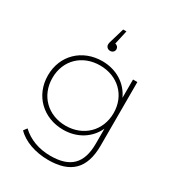

<svg xmlns="http://www.w3.org/2000/svg" viewBox="-222 -897 1123 1226"><g transform="rotate(30 339.5 -283.5)"><path d="M317 -604C336 -604 348 -617 348 -633C348 -647 338 -659 323 -661L346 -764H322L293 -666C289 -653 286 -644 286 -633C286 -619 298 -604 317 -604ZM536 -519V-384C497 -470 412 -523 309 -523C162 -523 52 -419 52 -271C52 -123 162 -18 309 -18C412 -18 496 -71 535 -156V-46C535 101 467 167 322 167C237 167 162 139 109 88L90 113C140 166 228 197 323 197C486 197 568 120 568 -50V-519ZM310 -48C180 -48 85 -140 85 -271C85 -402 180 -492 310 -492C440 -492 536 -402 536 -271C536 -140 440 -48 310 -48Z"/></g></svg>

Font: Talent ExtraLight
Style: Regular
Weight: 200
Designer: Mike Powis
Version: Version 1.001;hotconv 1.0.109;makeotfexe 2.5.65596